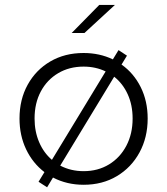

<svg xmlns="http://www.w3.org/2000/svg" viewBox="-20 -758 694 797"><path d="M327 9Q257.5 9 200 -21L175.5 19.5L140 -3.5L164.5 -43.5Q116 -80.5 88.5 -138Q61 -195.5 61 -266Q61 -345 95 -406.5Q129 -468 189 -503Q249 -538 327 -538Q393.5 -538 448.5 -511.5L472 -550L507 -527L484.5 -490Q535 -454.5 564 -396.5Q593 -338.5 593 -266Q593 -187.5 559 -125Q525 -62.5 465 -26.8Q405 9 327 9ZM123.5 -266Q123.5 -212 142.5 -167.8Q161.5 -123.5 195.5 -94.5L418.5 -461.5Q377 -481.5 327 -481.5Q267.5 -481.5 221.5 -454.2Q175.5 -427 149.5 -378.5Q123.5 -330 123.5 -266ZM327 -47.5Q386.5 -47.5 432.5 -75.5Q478.5 -103.5 504.5 -153Q530.5 -202.5 530.5 -266Q530.5 -322 510.2 -366.5Q490 -411 454 -439.5L230 -70.5Q274 -47.5 327 -47.5ZM277.5 -621 392 -737.5H457L330.5 -621Z"/></svg>

Font: Epilogue Light
Style: Regular
Weight: 300
Designer: Tyler Finck
Foundry: Etcetera Type Co
Version: Version 2.111; ttfautohint (v1.8.3)